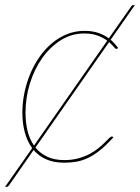

<svg xmlns="http://www.w3.org/2000/svg" viewBox="-42 -616 536 734"><path d="M81 -49.5Q62 -75.5 52.8 -110Q43.5 -144.5 43.5 -185Q43.5 -223.5 51.5 -262Q59.5 -300.5 74.2 -335.2Q89 -370 110 -399.8Q131 -429.5 157.2 -451.2Q183.5 -473 214.5 -485.5Q245.5 -498 280.5 -498Q311 -498 333.8 -490.2Q356.5 -482.5 374 -469.5L459 -590.5Q462.5 -596.5 467 -596.5H473.5L381 -464Q396 -451 409.5 -433L407.5 -431Q405.5 -429 402.5 -429Q399 -429 392.8 -437Q386.5 -445 375 -455L93.5 -52Q111.5 -29.5 138.8 -16.8Q166 -4 203.5 -4Q233.5 -4 257.8 -10.8Q282 -17.5 300.8 -27.5Q319.5 -37.5 333.5 -49Q347.5 -60.5 357.8 -70.5Q368 -80.5 374.5 -87.2Q381 -94 385.5 -94Q388.5 -94 390.5 -92L391.5 -91Q364 -60.5 340.2 -41.5Q316.5 -22.5 294 -12Q271.5 -1.5 249.5 2.2Q227.5 6 203.5 6Q164 6 135 -6.8Q106 -19.5 86.5 -42.5L-7.5 92.5Q-9.5 95 -11.2 96.5Q-13 98 -15.5 98H-22.5ZM55.5 -185Q55.5 -148 63.2 -116Q71 -84 88 -59.5L368 -460.5Q354 -471 332.5 -479.5Q311 -488 279.5 -488Q231 -488 190 -462Q149 -436 119 -393.5Q89 -351 72.2 -296.5Q55.5 -242 55.5 -185Z"/></svg>

Font: Lato Hairline
Style: Italic
Weight: 100
Italic angle: -7°
Designer: Lukasz Dziedzic
Foundry: tyPoland Lukasz Dziedzic
Version: Version 2.007; 2014-02-27